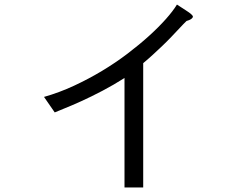

<svg xmlns="http://www.w3.org/2000/svg" viewBox="-20 -734 1040 842"><path d="M756 -714 796 -688Q826 -669 826 -661Q824 -649 798 -642L783 -627Q754 -596 732.5 -573.5Q711 -551 691.5 -532.5Q672 -514 652.5 -496Q633 -478 608 -457V88H526V-392Q479 -362 429.5 -336Q380 -310 337 -290.5Q294 -271 262.5 -258.5Q231 -246 220 -241L173 -309Q240 -328 304.5 -358Q369 -388 428 -423.5Q487 -459 539 -498.5Q591 -538 633.5 -576.5Q676 -615 707.5 -650.5Q739 -686 756 -714Z"/></svg>

Font: D2Coding ligature
Style: Regular
Weight: 400
Monospace: yes
Designer: Yong-Rak Park; Jeong-Hwan Yoon; Sang-Min Lee;
Foundry: NHN Corporation
Version: Version 1.3.2; Build 20180524